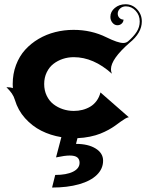

<svg xmlns="http://www.w3.org/2000/svg" viewBox="-20 -635 680 893"><path d="M9.8 -229.5Q28.1 -229.5 39.8 -225.1Q39.1 -234.4 39.1 -244.1Q39.1 -291.7 54.6 -332.8Q70.1 -373.8 96.9 -403.4Q123.8 -433.1 159.7 -454.2Q195.6 -475.3 236.9 -485.7Q278.3 -496.1 322.3 -496.1Q405 -496.1 475.1 -461.4Q528.6 -435.1 553 -435.1Q565.9 -435.1 575.2 -442.4Q601.1 -464.4 615.5 -486.8Q629.9 -509.3 629.9 -535.2Q629.9 -564.2 611 -584.8Q592 -605.5 565.4 -605.5Q549.8 -605.5 538.7 -595.5Q527.6 -585.4 527.6 -571.3Q527.6 -559.8 535.4 -551.9Q543.2 -543.9 554.4 -543.9Q554.4 -533 546.1 -525.3Q537.8 -517.6 525.9 -517.6Q512.7 -517.6 503.1 -529.2Q493.4 -540.8 493.4 -556.4Q493.4 -580.8 514 -598Q534.7 -615.2 563.7 -615.2Q595.2 -615.2 617.4 -591.8Q639.6 -568.4 639.6 -535.2Q639.6 -481.7 582 -435.5Q496.1 -360.1 496.1 -313Q496.1 -302.2 500.5 -292.2Q414.8 -369.1 323.2 -369.1Q296.6 -369.1 272.3 -361.1Q248 -353 228.5 -337.9Q209 -322.8 197.3 -298.5Q185.5 -274.2 185.5 -244.1Q185.5 -214.1 197.3 -189.8Q209 -165.5 228.5 -150.4Q248 -135.3 272.3 -127.2Q296.6 -119.1 323.2 -119.1Q344.5 -119.1 363.6 -124Q382.8 -128.9 399.8 -138.9Q416.7 -148.9 429.2 -165.9Q441.7 -182.9 447.3 -205.1L579.1 -89.8Q571.5 -88.6 561.8 -82.9Q552 -77.1 540.9 -69Q529.8 -60.8 516.1 -50.9Q502.4 -41 484.6 -31.2Q466.8 -21.5 446.3 -13.3Q425.8 -5.1 398.2 0.6Q370.6 6.3 340.3 7.6L333.5 34.2Q390.1 34.2 424.8 55.7Q459.5 77.1 459.5 112.3Q459.5 150.1 430.4 178.5Q401.4 206.8 347.7 222Q293.9 237.3 222.2 237.3L236.8 178.7Q289.3 178.7 319.7 163.6Q350.1 148.4 350.1 122.1Q350.1 105.7 339.4 97Q328.6 88.4 304 88.4Q281.7 88.4 242.7 96.7H240.7L265.4 2.9Q214.8 -5.4 172.1 -27Q129.4 -48.6 96.4 -85.4Q63.5 -122.3 49.3 -170.2Q44.4 -186.8 34.8 -200.6Q25.1 -214.4 9.8 -229.5Z"/></svg>

Font: Agreloy
Style: Medium
Weight: 400
Designer: gluk
Foundry: gluk
Version: Version 0.27